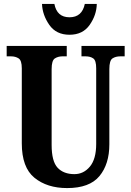

<svg xmlns="http://www.w3.org/2000/svg" viewBox="-20 -948 668 978"><path d="M322 10Q436 10 486.5 -51Q537 -112 537 -213V-596Q537 -640 553 -650.5Q569 -661 593 -661H615V-714H395V-661H416Q440 -661 455 -650.5Q470 -640 470 -600V-215Q470 -138 438 -99.5Q406 -61 359 -61Q304 -61 273.5 -93.5Q243 -126 243 -210V-596Q243 -640 259.5 -650.5Q276 -661 298 -661H320V-714H14V-661H36Q59 -661 75 -650.5Q91 -640 91 -600V-218Q91 -95 155.5 -42.5Q220 10 322 10ZM334 -771Q402 -771 437 -821.5Q472 -872 473 -928H412Q398 -860 334 -860Q270 -860 257 -928H194Q196 -872 231 -821.5Q266 -771 334 -771Z"/></svg>

Font: Noto Serif ExtraCondensed Extra
Style: Regular
Weight: 800
Width: 3
Designer: Monotype Design Team
Foundry: Monotype Imaging Inc.
Version: Version 1.002